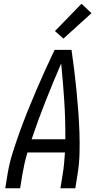

<svg xmlns="http://www.w3.org/2000/svg" viewBox="-20 -1000 540 1020"><path d="M8 0 20 -74Q29 -130 46.5 -186Q64 -242 84 -297.5Q104 -353 126 -408Q148 -463 171.5 -517.5Q195 -572 219.5 -626.5Q244 -681 270 -735H360Q368 -681 374.5 -626.5Q381 -572 386.5 -517.5Q392 -463 396 -408Q400 -353 402 -297.5Q404 -242 402.5 -186Q401 -130 392 -74L380 0H301L313 -74Q318 -103 320.5 -132Q323 -161 325 -190H126Q117 -161 110.5 -132Q104 -103 99 -74L87 0ZM327 -260Q328 -362 321.5 -462.5Q315 -563 305 -663Q262 -563 222 -462.5Q182 -362 148 -260ZM317 -795 272 -835 413 -980 466 -930Z"/></svg>

Font: Iosevka Term Curly
Style: Italic
Weight: 400
Italic angle: -9°
Designer: Belleve Invis
Foundry: Belleve Invis
Version: Version 32.3.0